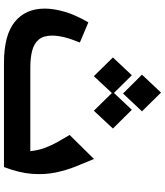

<svg xmlns="http://www.w3.org/2000/svg" viewBox="48 -879 831 967"><g transform="rotate(90 463.5 -395.5)"><path d="M296.7 0Q157 0 90.2 -54.3Q23.3 -108.7 23.3 -205.3Q23.3 -249.3 38.7 -304Q54 -358.7 92.7 -425L194 -382.3Q174.7 -334.3 167 -301.7Q159.3 -269 159.3 -242Q159.3 -199 179.5 -175Q199.7 -151 236 -141.8Q272.3 -132.7 319.3 -132.7H684.7L725.7 0ZM570.3 0V-132.7H741.3Q736.7 -175 724.2 -207.7Q711.7 -240.3 695.2 -269.7Q678.7 -299 659.7 -330.7L780.7 -453.3Q799.3 -409.3 818.5 -361.5Q837.7 -313.7 849 -259.2Q860.3 -204.7 855.5 -140.7Q850.7 -76.7 821.3 0ZM451 -599.7 356 -695 446.3 -791 540.7 -695ZM363.7 -452.7 269.3 -548.7 359 -644 453.3 -548.7ZM537.7 -452.7 443.3 -548.7 533 -644 627.3 -548.7Z"/></g></svg>

Font: Lexend Medium
Style: Regular
Weight: 500
Designer: Bonnie Shaver-Troup, Thomas Jockin
Foundry: Lexend
Version: Version 1.005